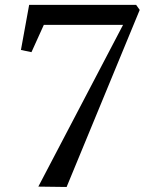

<svg xmlns="http://www.w3.org/2000/svg" viewBox="-20 -763 590 784"><path d="M482.5 -661.5H159L108.5 -550L65.5 -559L99 -743H536L550.5 -722.5L252 0.5L136.5 -1Z"/></svg>

Font: Merriweather 96pt
Style: Italic
Weight: 400
Italic angle: -7.8°
Version: Version 2.101